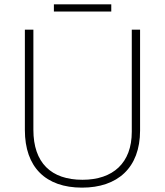

<svg xmlns="http://www.w3.org/2000/svg" viewBox="-20 -850 756 880"><path d="M490 -830H227V-797H490ZM622 -252V-714H584V-246C584 -103 498 -26 358 -26C214 -26 133 -104 133 -255V-714H94V-254C94 -84 189 10 356 10C518 10 622 -80 622 -252Z"/></svg>

Font: Noto Sans Malayalam ExtraLight
Style: Regular
Weight: 200
Designer: Jelle Bosma - Monotype Design Team
Foundry: Monotype Imaging Inc.
Version: Version 2.104